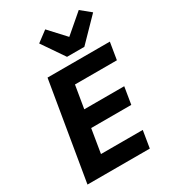

<svg xmlns="http://www.w3.org/2000/svg" viewBox="-228 -1077 1058 1190"><g transform="rotate(-30 301.0 -482.0)"><path d="M38 0 155 -698H601L581 -576H281L254 -414H540L520 -292H233L205 -122H504L484 0ZM324 -749 216 -907 292 -964 398 -849 532 -964 602 -907 448 -749Z"/></g></svg>

Font: iA Writer Mono V
Style: Regular
Weight: 400
Italic angle: -9.5°
Designer: Mike Abbink, Paul van der Laan, Pieter van Rosmalen
Foundry: Bold Monday
Version: Version 2.000